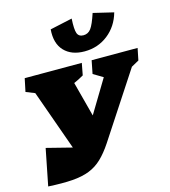

<svg xmlns="http://www.w3.org/2000/svg" viewBox="-133 -1038 1021 1150"><g transform="rotate(-15 377.5 -463.0)"><path d="M23 3 68 -224 226 -184 93 -557 38 -579 55 -660H409L395 -586Q366 -569 334 -555L391 -339L514 -543L454 -579L470 -660H755L740 -586Q716 -572 693 -560L429 -157Q394 -104 358.5 -70Q323 -36 278.5 -18.5Q234 -1 172.5 3.5Q111 8 23 3ZM444 -722Q363 -722 318.5 -769Q274 -816 281 -902L419 -932Q415 -865 424 -841Q433 -817 462 -817Q491 -817 509 -841Q527 -865 549 -932L675 -902Q652 -820 589.5 -771Q527 -722 444 -722Z"/></g></svg>

Font: Piazzolla Black
Style: Italic
Weight: 900
Italic angle: -11.3°
Designer: Juan Pablo del Peral
Foundry: Huerta Tipografica
Version: Version 1.330